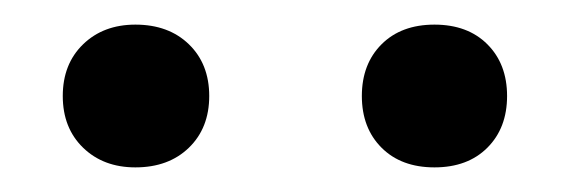

<svg xmlns="http://www.w3.org/2000/svg" viewBox="-20 -743 463 156"><path d="M90 -607Q64 -607 47.5 -623Q31 -639 31 -665Q31 -691 47.5 -707Q64 -723 90 -723Q117 -723 133.5 -707Q150 -691 150 -665Q150 -639 133.5 -623Q117 -607 90 -607ZM333 -607Q306 -607 290 -623Q274 -639 274 -665Q274 -691 290 -707Q306 -723 333 -723Q360 -723 376 -707Q392 -691 392 -665Q392 -639 376 -623Q360 -607 333 -607Z"/></svg>

Font: M PLUS 2 Thin
Style: Regular
Weight: 400
Version: Version 1.001